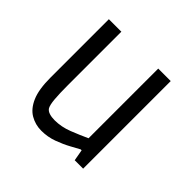

<svg xmlns="http://www.w3.org/2000/svg" viewBox="-151 -735 902 902"><g transform="rotate(45 300.0 -284.5)"><path d="M234 13Q194 13 160.5 -6.5Q127 -26 107.5 -71Q88 -116 88 -195V-582H171V-226Q171 -171 174 -136Q177 -101 185 -87Q192 -76 207.5 -71Q223 -66 243 -66Q288 -66 332.5 -83.5Q377 -101 416 -119V-582H499V0H443L433 -56H427Q412 -48 382 -31.5Q352 -15 314 -1Q276 13 234 13Z"/></g></svg>

Font: Ruda
Style: Regular
Weight: 400
Designer: Mariela Monsalve and Angelina Sanchez
Foundry: Mariela Monsalve and Angelina Sanchez
Version: Version 2.000